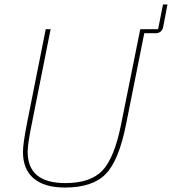

<svg xmlns="http://www.w3.org/2000/svg" viewBox="-20 -829 771 861"><path d="M185 -698H207L122 -271Q104 -183 104 -148Q104 -8 273 -8Q386 -8 439.5 -64.5Q493 -121 523 -271L609 -698H689L711 -809H731L712 -709Q706 -680 677 -680H627L545 -270Q513 -109 454 -48.5Q395 12 271 12Q180 12 131.5 -28.5Q83 -69 83 -148Q83 -184 101 -276Z"/></svg>

Font: IBM Plex Sans Thin
Style: Italic
Weight: 100
Italic angle: -11.31°
Designer: Mike Abbink, Paul van der Laan, Pieter van Rosmalen
Foundry: Bold Monday
Version: Version 3.0